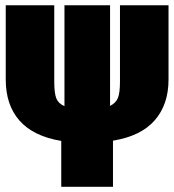

<svg xmlns="http://www.w3.org/2000/svg" viewBox="-20 -716 668 736"><path d="M439.9 -695.8H626V-411.1Q626 -315.4 573.2 -254.9Q520.5 -194.3 413.1 -176.8V0H214.8V-175.8Q108.4 -193.4 55.2 -253.2Q2 -313 2 -411.1V-695.8H188V-402.8Q188 -358.4 196 -338.6Q204.1 -318.8 227.1 -309.1V-695.8H401.9V-310.1Q423.8 -320.8 431.9 -340.3Q439.9 -359.9 439.9 -402.8Z"/></svg>

Font: Fira Sans Compressed Heavy
Style: Regular
Weight: 900
Width: 1
Designer: Carrois Corporate & Edenspiekermann AG
Foundry: Carrois Corporate GbR & Edenspiekermann AG
Version: Version 4.203;PS 004.203;hotconv 1.0.88;makeotf.lib2.5.64775